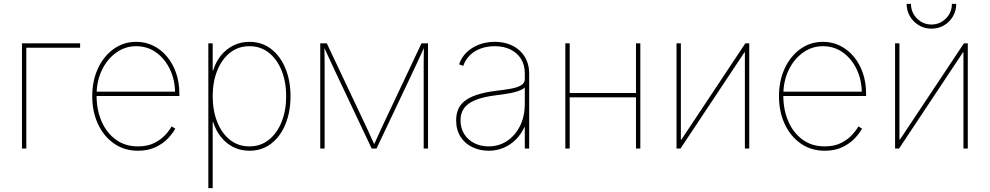

<svg xmlns="http://www.w3.org/2000/svg" viewBox="-20 -766 5103 990"><path d="M393.1 -542.5V-520H115.7V0H93.3V-542.5Z M691.4 11.2Q621.1 11.2 567.9 -25.9Q514.6 -63 485.1 -126.7Q455.6 -190.4 455.6 -270Q455.6 -349.6 485.1 -413.1Q514.6 -476.6 565.9 -513.4Q617.2 -550.3 682.1 -550.3Q730 -550.3 770.5 -530.3Q811 -510.3 841.3 -473.9Q871.6 -437.5 888.2 -389.2Q904.8 -340.8 904.8 -283.2V-271H467.3V-293.5H892.1L882.8 -284.2Q882.8 -352.1 856.7 -407.5Q830.6 -462.9 785.4 -495.4Q740.2 -527.8 682.1 -527.8Q625.5 -527.8 579.1 -494.6Q532.7 -461.4 505.4 -404.5Q478 -347.7 478 -275.4V-272.5Q478 -200.7 503.2 -141.6Q528.3 -82.5 576.2 -46.9Q624 -11.2 691.4 -11.2Q741.7 -11.2 776.4 -29.1Q811 -46.9 833 -71Q855 -95.2 864.7 -114.3L883.8 -103Q871.6 -79.6 846.7 -53Q821.8 -26.4 783.2 -7.6Q744.6 11.2 691.4 11.2Z M1054.2 204.1V-542.5H1076.7V-402.8H1079.1Q1092.8 -447.8 1120.1 -481Q1147.5 -514.2 1184.8 -532.2Q1222.2 -550.3 1266.1 -550.3Q1330.1 -550.3 1377.7 -513.7Q1425.3 -477.1 1451.7 -413.6Q1478 -350.1 1478 -270Q1478 -189.5 1451.9 -125.7Q1425.8 -62 1378.2 -25.4Q1330.6 11.2 1266.1 11.2Q1221.7 11.2 1184.6 -6.8Q1147.5 -24.9 1120.4 -58.3Q1093.3 -91.8 1079.1 -136.7H1076.7V204.1ZM1266.1 -11.2Q1323.7 -11.2 1366.2 -45.2Q1408.7 -79.1 1432.1 -137.7Q1455.6 -196.3 1455.6 -270Q1455.6 -343.8 1432.1 -402.1Q1408.7 -460.4 1366.2 -494.1Q1323.7 -527.8 1266.1 -527.8Q1208.5 -527.8 1166 -494.1Q1123.5 -460.4 1100.1 -402.1Q1076.7 -343.8 1076.7 -270Q1076.7 -196.3 1099.9 -137.7Q1123 -79.1 1165.5 -45.2Q1208 -11.2 1266.1 -11.2Z M1631.3 0V-542.5H1665L1866.2 -117.2Q1872.1 -105 1877.9 -92Q1883.8 -79.1 1889.4 -66.4Q1895 -53.7 1900.9 -41.3Q1906.7 -28.8 1912.6 -16.1H1905.8Q1912.1 -28.8 1918 -41.3Q1923.8 -53.7 1929.4 -66.4Q1935.1 -79.1 1940.9 -92Q1946.8 -105 1952.6 -117.2L2153.3 -542.5H2187V0H2164.6V-401.9Q2164.6 -417 2164.6 -432.4Q2164.6 -447.8 2164.8 -462.9Q2165 -478 2165.3 -493.4Q2165.5 -508.8 2165.5 -523.9H2168Q2159.2 -503.9 2149.9 -483.6Q2140.6 -463.4 2131.3 -443.4Q2122.1 -423.3 2112.3 -402.8L1921.4 0H1896.5L1706.1 -402.8Q1696.8 -423.3 1687.3 -443.4Q1677.7 -463.4 1668.7 -483.6Q1659.7 -503.9 1650.4 -523.9H1652.8Q1652.8 -508.8 1653.1 -493.4Q1653.3 -478 1653.6 -462.9Q1653.8 -447.8 1653.8 -432.4Q1653.8 -417 1653.8 -401.9V0Z M2499.5 11.2Q2454.6 11.2 2416.3 -6.8Q2377.9 -24.9 2355 -60.3Q2332 -95.7 2332 -146Q2332 -174.3 2341.1 -198.7Q2350.1 -223.1 2372.8 -242.7Q2395.5 -262.2 2435.8 -276.1Q2476.1 -290 2538.6 -297.9Q2577.6 -302.2 2611.3 -308.1Q2645 -314 2665.5 -325.4Q2686 -336.9 2686 -357.9V-388.2Q2686 -430.7 2666.7 -461.9Q2647.5 -493.2 2612.5 -510.5Q2577.6 -527.8 2530.8 -527.8Q2491.2 -527.8 2458.3 -515.6Q2425.3 -503.4 2402.3 -480.7Q2379.4 -458 2368.7 -426.3L2347.2 -434.1Q2358.9 -469.7 2385.5 -495.6Q2412.1 -521.5 2449.5 -535.9Q2486.8 -550.3 2530.8 -550.3Q2571.8 -550.3 2604.7 -538.1Q2637.7 -525.9 2660.9 -503.9Q2684.1 -481.9 2696.3 -452.4Q2708.5 -422.9 2708.5 -388.2V0H2686V-109.9H2683.6Q2667 -73.7 2639.6 -46.4Q2612.3 -19 2576.7 -3.9Q2541 11.2 2499.5 11.2ZM2499.5 -11.2Q2551.8 -11.2 2593.8 -38.6Q2635.7 -65.9 2660.9 -115.7Q2686 -165.5 2686 -231.4V-314Q2675.8 -306.2 2661.9 -300.3Q2647.9 -294.4 2630.6 -290Q2613.3 -285.6 2592 -282.5Q2570.8 -279.3 2546.4 -275.9Q2473.6 -267.6 2431.6 -250.2Q2389.6 -232.9 2372.1 -207Q2354.5 -181.2 2354.5 -146Q2354.5 -105.5 2373.5 -75Q2392.6 -44.4 2425.8 -27.8Q2459 -11.2 2499.5 -11.2Z M3270 -286.6V-264.2H2909.7V-286.6ZM2917.5 -542.5V0H2895V-542.5ZM3281.7 -542.5V0H3259.3V-542.5Z M3843.3 0H3820.8V-496.1H3818.4L3488.8 0H3468.3V-542.5H3490.7V-45.9H3493.2L3823.2 -542.5H3843.3Z M4232.4 11.2Q4162.1 11.2 4108.9 -25.9Q4055.7 -63 4026.1 -126.7Q3996.6 -190.4 3996.6 -270Q3996.6 -349.6 4026.1 -413.1Q4055.7 -476.6 4106.9 -513.4Q4158.2 -550.3 4223.1 -550.3Q4271 -550.3 4311.5 -530.3Q4352.1 -510.3 4382.3 -473.9Q4412.6 -437.5 4429.2 -389.2Q4445.8 -340.8 4445.8 -283.2V-271H4008.3V-293.5H4433.1L4423.8 -284.2Q4423.8 -352.1 4397.7 -407.5Q4371.6 -462.9 4326.4 -495.4Q4281.2 -527.8 4223.1 -527.8Q4166.5 -527.8 4120.1 -494.6Q4073.7 -461.4 4046.4 -404.5Q4019 -347.7 4019 -275.4V-272.5Q4019 -200.7 4044.2 -141.6Q4069.3 -82.5 4117.2 -46.9Q4165 -11.2 4232.4 -11.2Q4282.7 -11.2 4317.4 -29.1Q4352.1 -46.9 4374 -71Q4396 -95.2 4405.8 -114.3L4424.8 -103Q4412.6 -79.6 4387.7 -53Q4362.8 -26.4 4324.2 -7.6Q4285.6 11.2 4232.4 11.2Z M4970.2 0H4947.8V-496.1H4945.3L4615.7 0H4595.2V-542.5H4617.7V-45.9H4620.1L4950.2 -542.5H4970.2ZM4782.7 -618.2Q4747.1 -618.2 4718 -635.5Q4689 -652.8 4671.9 -681.9Q4654.8 -710.9 4654.8 -746.1H4677.2Q4677.2 -701.7 4708.3 -670.7Q4739.3 -639.6 4782.7 -639.6Q4826.2 -639.6 4857.2 -670.7Q4888.2 -701.7 4888.2 -746.1H4910.6Q4910.6 -710.9 4893.6 -681.6Q4876.5 -652.3 4847.7 -635.3Q4818.8 -618.2 4782.7 -618.2Z"/></svg>

Font: Inter 16pt Thin
Style: Regular
Weight: 250
Version: Version 4.001;git-66647c0bb